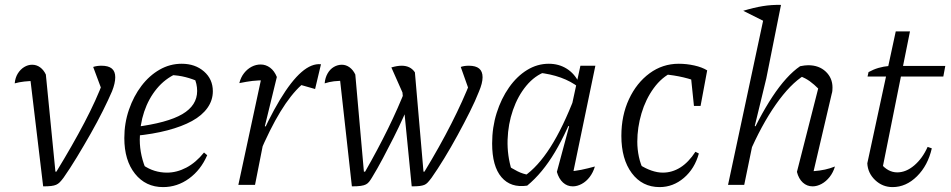

<svg xmlns="http://www.w3.org/2000/svg" viewBox="-20 -754 3880 783"><path d="M210 -54Q276 -162 324.5 -254.5Q373 -347 402 -425L401 -371L360 -481Q375 -486 394 -486Q422 -486 436 -474.5Q450 -463 450 -439Q450 -415 437 -382Q422 -347 399.5 -302Q377 -257 349.5 -208.5Q322 -160 293.5 -113Q265 -66 239 -29Q230 -17 223.5 -10.5Q217 -4 209 -0.5Q201 3 188.5 4.5Q176 6 156 6L100 -462L127 -424Q101 -424 79 -421.5Q57 -419 40 -414Q42 -437 52.5 -454Q63 -471 78.5 -480.5Q94 -490 111 -490Q129 -490 143.5 -479.5Q158 -469 167 -450L206 -54Z M645 9Q574 9 530.5 -45.5Q487 -100 487 -191Q487 -252 506 -307Q525 -362 557 -404Q589 -446 631 -470Q673 -494 721 -494Q776 -494 812 -462.5Q848 -431 848 -382Q848 -345 826 -314Q804 -283 763 -260.5Q722 -238 663 -222.5Q604 -207 531 -200V-236Q663 -253 723.5 -288.5Q784 -324 784 -383Q784 -412 771 -440L794 -419Q766 -432 736.5 -439.5Q707 -447 675 -448L700 -454Q653 -433 619.5 -392.5Q586 -352 568 -298.5Q550 -245 550 -184Q550 -151 557.5 -118Q565 -85 579 -55L563 -81Q586 -65 610.5 -57.5Q635 -50 661 -50Q701 -50 740 -70.5Q779 -91 812 -132L825 -121Q799 -61 751 -26Q703 9 645 9Z M952 0 1051 -460 1062 -426Q1034 -427 1009.5 -424Q985 -421 956 -415Q962 -439 975.5 -456Q989 -473 1006.5 -482Q1024 -491 1043 -491Q1064 -491 1081.5 -478Q1099 -465 1109 -440L1060 -239L1067 -238L1020 0ZM1036 -123 1024 -152Q1075 -270 1121.5 -347Q1168 -424 1209.5 -460Q1251 -496 1289 -492L1265 -391L1209 -407Q1166 -368 1123.5 -298.5Q1081 -229 1036 -123Z M1659 6 1617 -420 1631 -355 1576 -479Q1600 -486 1618 -486Q1654 -486 1672 -459L1707 -54H1711Q1773 -156 1820.5 -249.5Q1868 -343 1900 -425L1898 -371L1859 -481Q1873 -486 1892 -486Q1920 -486 1934 -474.5Q1948 -463 1948 -439Q1948 -415 1933 -380Q1919 -344 1896 -298Q1873 -252 1846 -202.5Q1819 -153 1791.5 -108Q1764 -63 1740 -29Q1731 -17 1724.5 -10Q1718 -3 1710.5 0Q1703 3 1691.5 4.5Q1680 6 1659 6ZM1415 6 1363 -462 1389 -424Q1362 -425 1342 -422.5Q1322 -420 1304 -414Q1306 -437 1316 -454.5Q1326 -472 1341.5 -481Q1357 -490 1374 -490Q1391 -490 1405.5 -479.5Q1420 -469 1429 -450L1464 -54H1469Q1520 -143 1562 -228.5Q1604 -314 1636 -396L1658 -354Q1644 -319 1625.5 -277.5Q1607 -236 1585 -192.5Q1563 -149 1541 -107.5Q1519 -66 1497 -30Q1491 -20 1485.5 -13Q1480 -6 1472.5 -2Q1465 2 1451.5 4Q1438 6 1415 6Z M2130 3Q2063 13 2025 -31.5Q1987 -76 1987 -169Q1987 -235 2005.5 -293.5Q2024 -352 2056 -397.5Q2088 -443 2129.5 -468.5Q2171 -494 2218 -494Q2259 -494 2291 -474Q2323 -454 2341 -417L2340 -398Q2277 -447 2174 -458L2206 -462Q2161 -446 2126.5 -404.5Q2092 -363 2072 -305.5Q2052 -248 2050 -184Q2048 -120 2067 -59L2045 -82Q2068 -67 2090.5 -55.5Q2113 -44 2140 -40L2117 -35Q2173 -73 2224.5 -153.5Q2276 -234 2325 -362L2342 -349Q2294 -219 2243 -133.5Q2192 -48 2130 3ZM2312 -24 2298 -55Q2324 -56 2350.5 -61.5Q2377 -67 2406 -75Q2399 -51 2385 -32.5Q2371 -14 2352.5 -4Q2334 6 2316 6Q2293 6 2276 -9.5Q2259 -25 2251 -53L2301 -239L2294 -241L2347 -486H2408Z M2670 9Q2599 9 2556.5 -48Q2514 -105 2514 -200Q2514 -283 2545 -349.5Q2576 -416 2629 -455Q2682 -494 2748 -494Q2780 -494 2811.5 -487Q2843 -480 2864 -467L2839 -415Q2771 -444 2687 -451L2725 -461Q2679 -440 2646 -394.5Q2613 -349 2596 -291.5Q2579 -234 2579 -176Q2579 -145 2585.5 -114.5Q2592 -84 2605 -59L2589 -82Q2612 -67 2636.5 -58.5Q2661 -50 2683 -50Q2721 -50 2754.5 -71Q2788 -92 2816 -135L2830 -128Q2813 -66 2769 -28.5Q2725 9 2670 9ZM2810 -322 2795 -467H2864L2837 -322Z M3033 -123 3021 -152Q3047 -213 3074.5 -265Q3102 -317 3130 -359.5Q3158 -402 3186.5 -433.5Q3215 -465 3243 -484Q3253 -486 3261 -487Q3269 -488 3276 -488Q3320 -488 3347.5 -462Q3375 -436 3375 -397Q3375 -391 3374.5 -384.5Q3374 -378 3372 -372L3298 -56Q3324 -58 3344.5 -62.5Q3365 -67 3385 -75Q3378 -51 3363.5 -32.5Q3349 -14 3330.5 -4Q3312 6 3294 6Q3271 6 3254 -9.5Q3237 -25 3230 -53L3321 -410L3322 -388Q3299 -411 3282 -423Q3265 -435 3241 -445L3260 -447Q3203 -412 3144 -328Q3085 -244 3033 -123ZM2949 0 3102 -716 3165 -734 3105 -434 3058 -240 3064 -238 3015 0ZM3101 -665 3011 -710Q3054 -723 3090.5 -729Q3127 -735 3165 -734Z M3620 9Q3579 9 3549 -19.5Q3519 -48 3517 -88L3633 -626H3691L3576 -53L3571 -88Q3601 -51 3639 -51Q3675 -51 3708.5 -79.5Q3742 -108 3763 -155L3780 -149Q3764 -79 3719.5 -35Q3675 9 3620 9ZM3518 -442 3522 -460Q3542 -471 3562.5 -477Q3583 -483 3606 -485H3835L3827 -442Z"/></svg>

Font: Piazzolla Thin Light
Style: Italic
Weight: 300
Italic angle: -11.3°
Version: Version 2.005